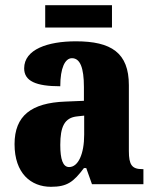

<svg xmlns="http://www.w3.org/2000/svg" viewBox="-20 -709 594 739"><path d="M154 -603H411V-689H154ZM176 10C239 10 263 -9 303 -62H312L334 0H532V-58H528C488 -58 476 -74 476 -128V-381C476 -506 408 -550 272 -550C164 -550 73 -519 73 -446C73 -397 118 -377 212 -377C212 -447 230 -485 257 -485C288 -485 303 -449 303 -374V-321L231 -318C101 -313 36 -264 36 -154C36 -42 99 10 176 10ZM246 -66C222 -66 212 -96 212 -151C212 -221 228 -256 277 -261L304 -264V-191C304 -116 281 -66 246 -66Z"/></svg>

Font: Noto Serif Bengali Condensed Black
Style: Regular
Weight: 900
Width: 3
Designer: Juan Bruce, Universal Thirst, Indian Type Foundry and the Monotype Design Team.
Foundry: Monotype Imaging Inc.
Version: Version 2.003